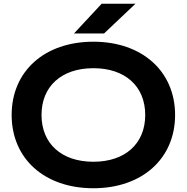

<svg xmlns="http://www.w3.org/2000/svg" viewBox="-20 -987 994 1022"><path d="M477 15C736 15 912 -142 912 -375C912 -608 736 -765 477 -765C217 -765 42 -608 42 -375C42 -142 217 15 477 15ZM374 -809H534L701 -967H521ZM477 -126C308 -126 201 -222 201 -375C201 -528 308 -624 477 -624C646 -624 753 -528 753 -375C753 -222 646 -126 477 -126Z"/></svg>

Font: Bounded Med
Style: Regular
Weight: 500
Designer: Vlad Churkin
Version: Version 3.0